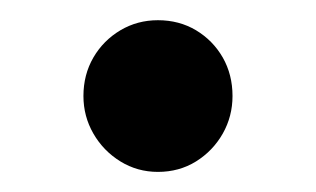

<svg xmlns="http://www.w3.org/2000/svg" viewBox="-20 -345 314 191"><path d="M137.1 -174Q116.7 -174 99.8 -184.4Q82.8 -194.9 72.9 -212.1Q63 -229.3 63 -249.5Q63 -270.7 72.9 -287.8Q82.8 -304.8 99.8 -314.9Q116.7 -324.9 137.1 -324.9Q158.2 -324.9 175 -314.9Q191.8 -304.8 201.6 -287.8Q211.3 -270.7 211.3 -249.5Q211.3 -229.3 201.6 -212.1Q191.8 -194.9 175 -184.4Q158.2 -174 137.1 -174Z"/></svg>

Font: Fraunces SuperSoft
Style: Regular
Weight: 900
Version: Version 1.000;[b76b70a41]